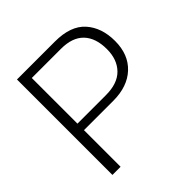

<svg xmlns="http://www.w3.org/2000/svg" viewBox="-172 -780 916 916"><g transform="rotate(-45 285.5 -322.0)"><path d="M75 0V-644H331Q437 -644 486.5 -588.5Q536 -533 536 -443Q536 -352 480 -299.5Q424 -247 327 -247H130V0ZM130 -291H322Q401 -291 441 -332Q481 -373 481 -443Q481 -518 442.5 -558.5Q404 -599 327 -599H130Z"/></g></svg>

Font: Kanit ExtraLight
Style: Regular
Weight: 275
Designer: Katatrad Team
Foundry: CadsonDemak
Version: Version 2.000; ttfautohint (v1.8.3)